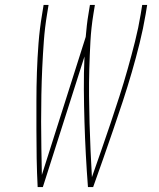

<svg xmlns="http://www.w3.org/2000/svg" viewBox="-20 -755 640 775"><path d="M132 0Q129 -58 128 -115.5Q127 -173 127 -231Q127 -289 127 -347Q127 -405 129 -463.5Q131 -522 135.5 -580.5Q140 -639 150 -698L156 -735H176L170 -698Q161 -644 157 -589.5Q153 -535 150.5 -480.5Q148 -426 147 -372Q146 -318 146 -264Q146 -210 147 -156Q148 -102 149 -49L326 -606Q328 -629 330.5 -652Q333 -675 337 -698L343 -735H363L357 -698Q348 -643 345 -587.5Q342 -532 340.5 -477Q339 -422 339.5 -367Q340 -312 341.5 -257.5Q343 -203 345.5 -148.5Q348 -94 351 -40Q370 -94 389 -148.5Q408 -203 426.5 -258Q445 -313 462.5 -367.5Q480 -422 495.5 -477Q511 -532 525 -587.5Q539 -643 548 -698L554 -735H574L568 -698Q558 -639 543.5 -580.5Q529 -522 512 -463.5Q495 -405 476 -347Q457 -289 437 -231Q417 -173 397 -115.5Q377 -58 356 0H335Q330 -65 326.5 -130.5Q323 -196 321 -262Q319 -328 318.5 -394Q318 -460 321 -527L153 0Z"/></svg>

Font: Iosevka Thin Extended Oblique
Style: Regular
Weight: 100
Width: 7
Italic angle: -9°
Monospace: yes
Designer: Belleve Invis
Foundry: Belleve Invis
Version: Version 32.5.0; ttfautohint (v1.8.4)